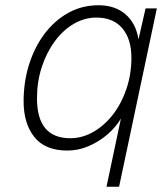

<svg xmlns="http://www.w3.org/2000/svg" viewBox="-20 -562 640 732"><path d="M434 150H386L441 -110Q421 -76 388.5 -48.5Q356 -21 317 -4.5Q278 12 237 12Q152 12 111 -39.5Q70 -91 70 -176Q70 -249 90.5 -315Q111 -381 149 -432Q187 -483 239.5 -512.5Q292 -542 356 -542Q418 -542 458 -508Q498 -474 508 -412L535 -530H578ZM248 -35Q294 -35 336.5 -59.5Q379 -84 411.5 -126.5Q444 -169 462.5 -224.5Q481 -280 481 -342Q481 -413 446.5 -454Q412 -495 347 -495Q302 -495 261 -471Q220 -447 188.5 -404Q157 -361 139 -305.5Q121 -250 121 -187Q121 -35 248 -35Z"/></svg>

Font: Geist Mono ExtraLight
Style: Italic
Weight: 200
Italic angle: -12°
Monospace: yes
Designer: Basement.studio, Andrés Briganti, Mateo Zaragoza
Foundry: Basement.studio, Vercel, Andrés Briganti, Guido Ferreyra, Mateo Zaragoza
Version: Version 1.500; ttfautohint (v1.8.4.7-5d5b)